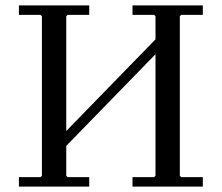

<svg xmlns="http://www.w3.org/2000/svg" viewBox="-20 -690 820 710"><path d="M470 0V-35H550L555 -40V-630L550 -635H470V-670H730V-635H650L645 -630V-40L650 -35H730V0ZM50 0V-35H130L135 -40V-630L130 -635H50V-670H310V-635H230L225 -630V-40L230 -35H310V0ZM205 -130V-185L575 -565V-510Z"/></svg>

Font: Brygada 1918
Style: Regular
Weight: 400
Designer: Mateusz Machalski | Borys Kosmynka | Przemek Hoffer
Foundry: NIEPODLEGLA 2018
Version: Version 3.006